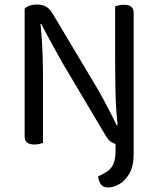

<svg xmlns="http://www.w3.org/2000/svg" viewBox="-20 -634 700 849"><path d="M414 146Q438 135 455.5 123Q473 111 482 89.5Q491 68 491 30V-68H571V45Q571 103 551 135.5Q531 168 505 181.5Q479 195 460 195Q435 195 425.5 180.5Q416 166 414 146ZM89 -539 157 -545Q161 -514 164 -472Q167 -430 168.5 -385.5Q170 -341 170 -301V-2Q165 0 154.5 2.5Q144 5 133 5Q111 5 100 -3.5Q89 -12 89 -31ZM571 -69 502 -63Q492 -147 490.5 -234.5Q489 -322 489 -404V-606Q495 -608 505 -610.5Q515 -613 527 -613Q549 -613 560 -604.5Q571 -596 571 -577ZM571 -99V-103V-11Q562 -4 548 1Q534 6 517 6Q493 6 476 -3.5Q459 -13 445 -38L255 -358Q240 -385 222 -417.5Q204 -450 188 -479.5Q172 -509 163 -528L89 -509V-596Q97 -604 111.5 -609Q126 -614 143 -614Q167 -614 184 -604.5Q201 -595 215 -570L406 -250Q422 -223 439.5 -190.5Q457 -158 472 -128.5Q487 -99 496 -80Z"/></svg>

Font: Baloo Tamma 2
Style: Regular
Weight: 400
Designer: Divya Kowshik, Shuchita Grover and Ek Type
Foundry: Ek Type
Version: Version 1.700